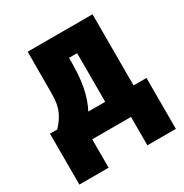

<svg xmlns="http://www.w3.org/2000/svg" viewBox="-161 -653 897 938"><g transform="rotate(-30 288.0 -184.0)"><path d="M124.5 -528.3H285.2L284.2 -361.8Q283.2 -272 265.9 -207.8Q248.5 -143.6 218.8 -100.8Q189 -58.1 149.9 -33.9Q110.8 -9.8 66.9 0H52.2L48.3 -125L59.6 -127Q86.9 -156.2 100.8 -182.9Q114.7 -209.5 119.4 -236.3Q124 -263.2 124 -293.7Q124 -324.2 124 -361.8ZM168 -528.3H490.2V0H330.1V-401.4H168ZM18.6 -127H563V160.2H402.3V0H183.6V160.2H18.6Z"/></g></svg>

Font: Roboto Condensed Black
Style: Regular
Weight: 900
Designer: Christian Robertson
Foundry: Google
Version: Version 3.008; 2023